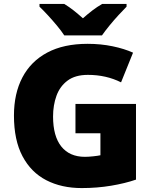

<svg xmlns="http://www.w3.org/2000/svg" viewBox="-20 -947 780 977"><path d="M364 -418H672V-33Q617 -14 545.5 -2Q474 10 396 10Q293 10 215.5 -30Q138 -70 94.5 -152Q51 -234 51 -359Q51 -471 94 -553Q137 -635 220.5 -679.5Q304 -724 426 -724Q493 -724 553 -711.5Q613 -699 657 -679L596 -528Q558 -547 516 -556.5Q474 -566 427 -566Q363 -566 324 -537Q285 -508 267.5 -460Q250 -412 250 -354Q250 -254 292 -201.5Q334 -149 412 -149Q429 -149 453.5 -151.5Q478 -154 491 -157V-269H364ZM307 -767Q292 -790 269.5 -817Q247 -844 223.5 -869.5Q200 -895 181 -913V-927H307Q333 -911 354.5 -894Q376 -877 402 -854Q428 -877 451 -894.5Q474 -912 500 -927H624V-913Q607 -896 583.5 -870.5Q560 -845 537.5 -817.5Q515 -790 499 -767Z"/></svg>

Font: Noto Sans Black
Style: Regular
Weight: 900
Designer: Monotype Design Team
Foundry: Monotype Imaging Inc.
Version: Version 2.007